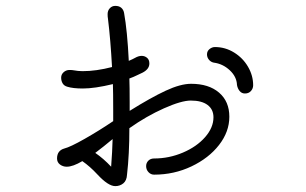

<svg xmlns="http://www.w3.org/2000/svg" viewBox="-20 -595 1040 653"><path d="M760 -198Q760 -147 725 -102Q690 -57 631 -29Q572 -1 504 -1Q493 -1 485 -9.5Q477 -18 477 -30Q477 -41 484.5 -48.5Q492 -56 504 -56Q555 -56 602 -76Q649 -96 677.5 -128.5Q706 -161 706 -196Q706 -223 686 -238Q666 -253 629 -253Q597 -253 537.5 -226.5Q478 -200 420 -159Q420 -70 412 -1Q411 19 399.5 28.5Q388 38 372 38Q348 38 311 -2Q286 -29 260 -47Q228 -28 207 -28Q194 -28 184 -35.5Q174 -43 174 -56Q174 -83 199 -90Q219 -95 267.5 -122.5Q316 -150 365 -183V-220Q365 -280 364 -309Q302 -294 262 -294Q228 -294 209 -300Q198 -303 193 -311.5Q188 -320 188 -331Q188 -342 196.5 -349.5Q205 -357 216 -357Q226 -357 230 -356Q246 -353 261 -353Q307 -353 361 -367Q356 -460 347 -533Q346 -537 346 -547Q346 -559 353.5 -567Q361 -575 372 -575Q385 -575 392.5 -568.5Q400 -562 402 -551Q413 -490 418 -388Q432 -394 439 -398Q451 -405 462 -405Q472 -405 480 -398.5Q488 -392 488 -379Q488 -360 465 -348Q460 -346 447 -339.5Q434 -333 420 -328Q421 -301 421 -246V-218Q493 -263 543.5 -286.5Q594 -310 630 -310Q690 -310 725 -280Q760 -250 760 -198ZM841 -305Q841 -294 833.5 -285.5Q826 -277 813 -277Q802 -277 795 -285.5Q788 -294 786 -306Q785 -334 761.5 -356Q738 -378 707 -382Q697 -384 690.5 -392Q684 -400 684 -410Q684 -421 692.5 -428Q701 -435 711 -435Q746 -435 776 -416.5Q806 -398 823.5 -368Q841 -338 841 -305ZM358 -28Q362 -81 363 -122Q332 -96 304 -75Q333 -55 358 -28Z"/></svg>

Font: Tsukimi Rounded
Style: Regular
Weight: 400
Designer: Takashi Funayama
Foundry: Takashi Funayama
Version: Version 1.032; ttfautohint (v1.8.3)